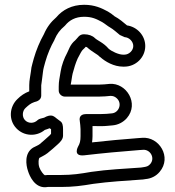

<svg xmlns="http://www.w3.org/2000/svg" viewBox="-20 -727 731 801"><path d="M480 -581C480 -581 499 -572 500 -572C519 -571 536 -554 536 -535C536 -516 518 -499 499 -499H493C475 -499 445 -513 433 -524C412 -549 386 -558 376 -568C366 -578 350 -584 331 -584H330C310 -584 305 -569 294 -559C272 -541 267 -519 260 -506C248 -484 237 -455 233 -429L231 -417C229 -402 225 -389 225 -366V-349C225 -334 239 -324 250 -324H375C390 -324 404 -324 419 -325L441 -327C452 -327 459 -324 466 -318C492 -296 476 -256 446 -254L424 -252C407 -251 392 -251 375 -251H338C331 -251 307 -249 313 -221C314 -215 316 -196 316 -188V-159C316 -139 313 -128 306 -116C306 -116 282 -74 331 -79C408 -88 484 -95 562 -101L577 -102C607 -104 628 -68 607 -43C599 -34 593 -32 581 -30L568 -28C498 -23 430 -20 361 -10C315 -2 282 3 235 3H179C175 3 169 4 167 4C163 3 149 -14 144 -29C138 -48 142 -66 144 -68C152 -73 165 -78 178 -88C193 -100 208 -113 221 -125C231 -134 243 -146 243 -161V-188C243 -202 241 -215 232 -221L216 -233C210 -238 202 -245 193 -245C177 -245 167 -237 164 -236C154 -233 143 -232 137 -226C122 -211 98 -211 84 -226C71 -240 73 -265 87 -277C99 -288 108 -296 123 -301C138 -304 152 -312 152 -328V-371C154 -389 157 -404 159 -425C160 -434 161 -439 163 -447L169 -469C178 -501 192 -534 207 -560C207 -561 208 -562 208 -563C218 -586 230 -602 249 -618L252 -621C269 -642 294 -657 331 -657C364 -657 382 -648 406 -635C418 -628 429 -618 440 -612C451 -606 468 -591 480 -581ZM366 -201H375C393 -201 411 -200 428 -202L450 -204C473 -206 494 -217 509 -234C562 -295 507 -383 437 -377L415 -375C403 -374 389 -374 375 -374H275C276 -382 279 -393 281 -410L283 -420C289 -442 295 -463 304 -483C314 -502 321 -516 326 -520C331 -524 333 -527 338 -532C339 -531 341 -531 343 -530C363 -511 388 -500 395 -491C396 -490 397 -490 398 -489C419 -470 455 -449 493 -449H499C546 -449 586 -487 586 -535C586 -579 552 -615 510 -621C496 -633 477 -649 458 -659C449 -667 440 -673 430 -679C404 -693 375 -707 331 -707C280 -707 241 -686 215 -655C192 -635 176 -614 163 -584C146 -554 131 -518 121 -483L115 -461C112 -451 110 -441 109 -429C107 -412 102 -392 102 -372V-346C83 -339 67 -328 53 -314C20 -283 14 -228 48 -192C80 -158 132 -156 167 -185C172 -186 181 -190 187 -192L193 -188V-169C192 -168 191 -166 187 -162C174 -150 159 -137 146 -126C140 -121 131 -118 118 -111C81 -88 88 -39 97 -13C103 6 124 57 171 54C174 54 176 53 179 53H235C285 53 322 48 369 40C434 31 503 27 573 22H575L588 20C610 18 631 8 646 -10C698 -71 644 -158 573 -152L558 -151C492 -146 427 -140 364 -133C365 -140 366 -150 366 -159V-188Z"/></svg>

Font: Blanket
Style: BdOutline
Weight: 700
Foundry: Cannot Into Space Fonts
Version: Version 0.9